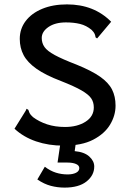

<svg xmlns="http://www.w3.org/2000/svg" viewBox="-20 -652 590 874"><path d="M269 11Q201 11 144 -8.5Q87 -28 46 -66L97 -148L101 -157L109 -152Q111 -145 114.5 -137.5Q118 -130 130 -119Q158 -98 194.5 -86Q231 -74 276 -74Q332 -74 369.5 -98Q407 -122 407 -163Q407 -187 395 -204.5Q383 -222 351 -240.5Q319 -259 258 -283Q187 -310 146 -339Q105 -368 87.5 -401Q70 -434 70 -475Q70 -521 97 -556.5Q124 -592 172.5 -612Q221 -632 285 -632Q408 -632 486 -553L428 -484L422 -477L415 -482Q414 -490 411 -497.5Q408 -505 397 -516Q373 -536 344.5 -543Q316 -550 280 -550Q231 -550 200.5 -529Q170 -508 170 -479Q170 -456 182.5 -438Q195 -420 229 -401.5Q263 -383 328 -358Q397 -330 435.5 -303Q474 -276 490 -244.5Q506 -213 506 -171Q506 -126 481 -84.5Q456 -43 404 -16Q352 11 269 11ZM274 202Q242 202 211.5 194Q181 186 150 165L184 107Q209 126 234.5 134Q260 142 288 142Q311 142 326 134.5Q341 127 341 113Q341 101 326 94.5Q311 88 287 88H242L255 0H325L320 36Q364 40 386.5 60.5Q409 81 409 106Q409 146 374 174Q339 202 274 202Z"/></svg>

Font: Inconsolata SemiExpanded SemiBold
Style: Regular
Weight: 600
Width: 6
Monospace: yes
Designer: Raph Levien, Cyreal, Brenton Simpson
Foundry: Raph Levien, Cyreal, Google
Version: Version 3.001; ttfautohint (v1.8.2.53-6de2)